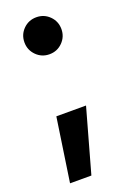

<svg xmlns="http://www.w3.org/2000/svg" viewBox="-129 -545 496 739"><g transform="rotate(-20 119.5 -175.5)"><path d="M24.4 147.5 63 -112.8H184.6L111.8 147.5ZM120.6 -346.2Q88.9 -346.2 66.9 -368.4Q44.9 -390.6 44.9 -421.9Q44.9 -453.6 66.9 -475.6Q88.9 -497.6 120.6 -497.6Q152.3 -497.6 174.3 -475.6Q196.3 -453.6 196.3 -421.9Q196.3 -390.6 174.3 -368.4Q152.3 -346.2 120.6 -346.2Z"/></g></svg>

Font: Inter Display SemiBold
Style: Regular
Weight: 600
Designer: Rasmus Andersson
Foundry: rsms
Version: Version 4.001;git-9221beed3